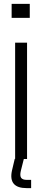

<svg xmlns="http://www.w3.org/2000/svg" viewBox="-20 -820 214 990"><path d="M40 -728V-800H133.5V-728ZM58 0V-600H119.5V0ZM140.5 150H117.5Q70 150 51 127.5Q32 105 41.5 60.5L56 -1H103L87.5 60.5Q81.5 85.5 88.8 96.5Q96 107.5 118.5 107.5H140.5Z"/></svg>

Font: Big Shoulders Text Thin Light
Style: Regular
Weight: 300
Version: Version 2.002